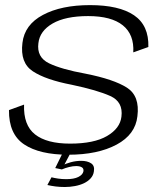

<svg xmlns="http://www.w3.org/2000/svg" viewBox="-20 -616 671 770"><path d="M254 4.5Q372 4.5 447.5 -36Q523 -76.5 531 -149.5Q541.5 -231 489 -264.5Q436.5 -298 323 -320.5Q226.5 -338 176.5 -362.2Q126.5 -386.5 134 -443Q139.5 -492 191 -521.8Q242.5 -551.5 333.5 -551.5Q426.5 -551.5 472.5 -514.5Q518.5 -477.5 514.5 -406L575 -427.5Q577.5 -514 517.5 -554.8Q457.5 -595.5 341 -595.5Q226 -595.5 152.2 -556.2Q78.5 -517 70 -444Q60 -364 111.8 -330Q163.5 -296 268 -276Q370 -254.5 422.2 -231Q474.5 -207.5 467 -148Q461.5 -101 409.2 -70.5Q357 -40 261 -40Q167.5 -40 120.5 -77Q73.5 -114 76.5 -196.5L16 -174.5Q15 -78 77 -36.8Q139 4.5 254 4.5ZM240 134Q260.5 134 280.5 130.2Q300.5 126.5 316.8 118.8Q333 111 343.8 99Q354.5 87 356.5 71.5Q360.5 49 345.5 39Q330.5 29 305.5 29Q284.5 29 263.2 34.8Q242 40.5 231.5 47.5L228 63.5Q242 57.5 257.2 53.8Q272.5 50 285.5 50Q300 50 308.2 55Q316.5 60 314.5 71.5Q311.5 85 294 93.8Q276.5 102.5 246 102.5Q228 102.5 213 100.2Q198 98 186.5 95L170 126Q185 129.5 202.8 131.8Q220.5 134 240 134ZM228 63.5 261.5 0H230L201.5 58Z"/></svg>

Font: Anybody SemiExpanded Light
Style: Italic
Weight: 300
Width: 6
Italic angle: -10°
Version: Version 1.113;gftools[0.9.25]